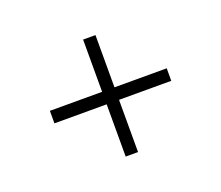

<svg xmlns="http://www.w3.org/2000/svg" viewBox="-78 -557 713 620"><g transform="rotate(-20 279.0 -247.0)"><path d="M258 -448.5H300.5V-46.5H258ZM480 -269V-226H78.5V-269Z"/></g></svg>

Font: Newsreader 60pt SemiBold
Style: Regular
Weight: 600
Designer: Hugues Gentile
Foundry: Production Type
Version: Version 1.003